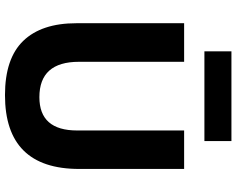

<svg xmlns="http://www.w3.org/2000/svg" viewBox="-108 -820 940 763"><g transform="rotate(90 361.5 -438.0)"><path d="M183.6 -888.2H540V-780.8H183.6ZM71.8 -272V-700.2H225.1V-282.2Q225.1 -125 365.7 -125Q498 -125 498 -274.9V-700.2H650.9V-283.2Q650.9 11.7 357.4 11.7Q211.9 11.7 141.8 -61Q71.8 -133.8 71.8 -272Z"/></g></svg>

Font: Selawik
Style: Bold
Weight: 700
Designer: Aaron Bell
Foundry: Microsoft Corporation
Version: Version 1.01